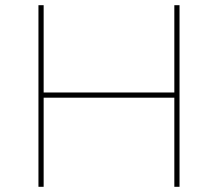

<svg xmlns="http://www.w3.org/2000/svg" viewBox="-20 -719 839 739"><path d="M148 -699V-363H651V-699H671V0H651V-343H148V0H128V-699Z"/></svg>

Font: Montserrat-Arabic Thin
Style: Regular
Weight: 250
Designer: Mohamed Gaber
Foundry: Kief Type Foundry
Version: Version 5.008